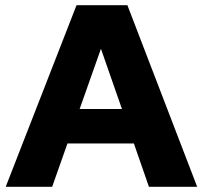

<svg xmlns="http://www.w3.org/2000/svg" viewBox="-20 -720 782 740"><path d="M2 0 275 -700H471L740 0H554L496 -167H240L181 0ZM287 -300H450L369 -532Z"/></svg>

Font: Red Hat Text
Style: Bold
Weight: 700
Designer: Pentagram, MCKL
Foundry: MCKL
Version: Version 1.030